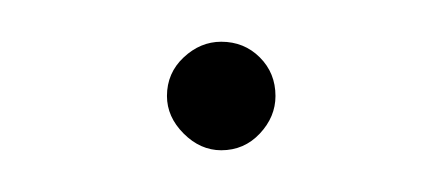

<svg xmlns="http://www.w3.org/2000/svg" viewBox="-20 -72 212 92"><path d="M60 -26Q60 -37 68 -44.5Q76 -52 86 -52Q97 -52 104.5 -44.5Q112 -37 112 -26Q112 -16 104.5 -8Q97 0 86 0Q76 0 68 -8Q60 -16 60 -26Z"/></svg>

Font: Prompt Thin
Style: Regular
Weight: 250
Designer: Katatrad Team
Foundry: CadsonDemak
Version: Version 1.001